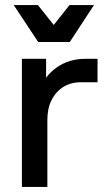

<svg xmlns="http://www.w3.org/2000/svg" viewBox="-20 -734 411 754"><path d="M66 0V-503H161V-368L134 -377Q154 -435 202.5 -469Q251 -503 314 -503H363V-411H298Q258 -411 228.5 -392.5Q199 -374 182.5 -341Q166 -308 166 -263V0ZM34 -714H129L191 -636L253 -714H349L254 -569H130Z"/></svg>

Font: Fustat SemiBold
Style: Regular
Weight: 600
Designer: Mohamed Gaber, Khaled Hosny, Laura Garcia Mut
Foundry: Kief Type Foundry, Alif Type Foundry, Hard Type Foundry
Version: Version 1.007